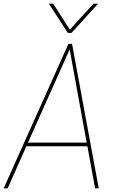

<svg xmlns="http://www.w3.org/2000/svg" viewBox="-34 -1030 644 1050"><path d="M503 -850ZM357 -850H337L233 -1010H257L348 -868L477 -1010H503ZM506 0H486L444 -230H110L8 0H-14L340 -790H360ZM440 -250 347 -760 119 -250Z"/></svg>

Font: Tanohe Sans Thin
Style: Italic
Weight: 100
Designer: Village Type and Design LLC & Cristiano Sobral
Foundry: Cooper Hewitt Smithsonian Design Museum
Version: Version 1.00;September 29, 2021;FontCreator 13.0.0.2655 64-b